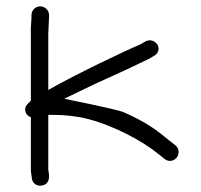

<svg xmlns="http://www.w3.org/2000/svg" viewBox="-20 -578 634 606"><path d="M79.4 -530.5V-524.5C79.4 -509.8 76.4 -495.8 77.4 -470.2V-260.2C77.2 -259.9 76.3 -258.9 75.3 -257.7C72.8 -255.3 70.9 -253.5 67.7 -250.5C56.3 -239.8 57.1 -223.6 66.9 -214.3C69.9 -211.5 72.3 -209.9 77.4 -208V-42.8C77.4 -36.8 78 -31.8 79.5 -24L80.3 -16.4C81.5 -1 94.6 10.4 111 7.8C145.3 2.7 132.4 -35.6 132.4 -42.7V-215.5H147.4C186.2 -215.5 224.9 -211 258.8 -202.1C339.9 -181.1 431.6 -132.1 480.6 -91.3L499.6 -76.3C513 -65.3 529.5 -70.5 537.5 -80.4C545.7 -90.6 547.3 -108.1 533.3 -119.7L515.3 -133.7C475.5 -166.7 442.6 -192 369.1 -224.4C344.6 -233.9 182.8 -266.4 182.8 -266.4C217.3 -282.9 271.9 -309.9 308.2 -326C351.9 -345.4 414.1 -374.5 450.6 -392.6L450.8 -392.7L467 -402.3C482.3 -411 483.5 -427.6 476.3 -438.1C469.6 -448 453.9 -455.7 439.1 -447.2L421.7 -437.3C380.8 -420.6 218.7 -343.4 132.4 -294.1V-471.3L134.8 -524.3V-530.5C134.8 -545.5 122 -558 106.9 -558C91.9 -558 79.4 -545.5 79.4 -530.5Z"/></svg>

Font: MewTooHand
Style: BdWide
Weight: 400
Designer: Mew Too, Robert Jablonski
Version: Version 0.77